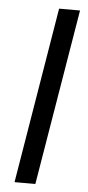

<svg xmlns="http://www.w3.org/2000/svg" viewBox="-53 -750 356 781"><g transform="rotate(5 125.5 -359.5)"><path d="M241.7 -718.8 122.1 0H37.1L156.2 -718.8Z"/></g></svg>

Font: Inter Tight SemiBold
Style: Italic
Weight: 600
Italic angle: -9.39999°
Designer: Rasmus Andersson
Foundry: rsms
Version: Version 3.004